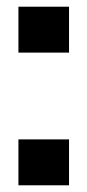

<svg xmlns="http://www.w3.org/2000/svg" viewBox="-20 -553 261 573"><path d="M35 0V-137H186V0ZM35 -396V-533H186V-396Z"/></svg>

Font: Hubot Sans SemiBold
Style: Regular
Weight: 600
Designer: Deni Anggara
Foundry: GitHub, Inc., Subsidiary of Microsoft Corporation
Version: Version 2.000